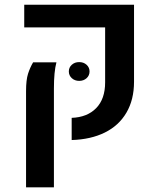

<svg xmlns="http://www.w3.org/2000/svg" viewBox="-20 -601 679 824"><path d="M84 0ZM287.6 -95.2Q354.5 -97.7 392.8 -137Q431.2 -176.3 431.2 -247.6V-483.4H84V-580.6H555.2V-250Q555.2 -173.3 522.7 -117.7Q490.2 -62 429.9 -32.2Q369.6 -2.4 287.6 0ZM91.8 -210Q91.8 -257.8 100.3 -284.4Q108.9 -311 122.1 -333.5H222.2Q211.4 -293.5 211.4 -221.2V203.1H91.8ZM275.4 -294.4Q275.4 -311.5 288.1 -323Q300.8 -334.5 319.8 -334.5Q338.9 -334.5 351.6 -323Q364.3 -311.5 364.3 -294.4Q364.3 -276.9 351.6 -265.4Q338.9 -253.9 319.8 -253.9Q300.8 -253.9 288.1 -265.6Q275.4 -277.3 275.4 -294.4Z"/></svg>

Font: Heebo Medium
Style: Regular
Weight: 500
Designer: Oded Ezer
Foundry: Meir Sadan
Version: Version 2.001; ttfautohint (v1.5.14-ce02) -l 8 -r 50 -G 200 